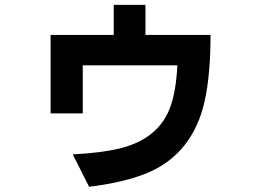

<svg xmlns="http://www.w3.org/2000/svg" viewBox="-20 -671 1040 769"><path d="M182.6 -216.8V-531.2H435.5V-651.4H562.5V-531.2H823.2Q823.2 -372.1 799.8 -266.6Q776.4 -161.1 718.3 -88.4Q660.2 -15.6 569.3 22Q478.5 59.6 336.9 77.1L271.5 -52.7Q389.6 -58.6 465.8 -78.1Q542 -97.7 591.8 -140.1Q641.6 -182.6 663.6 -246.6Q685.5 -310.5 690.4 -409.2H311.5V-216.8Z"/></svg>

Font: GenEi M Gothic v2 Bold
Style: Regular
Weight: 700
Version: Version 2.0